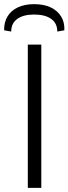

<svg xmlns="http://www.w3.org/2000/svg" viewBox="-41 -905 330 925"><path d="M158 -690V0H93V-690ZM13 -753 -21 -759Q-22 -797 -5 -825.5Q12 -854 45 -869.5Q78 -885 123 -885Q170 -885 203 -869.5Q236 -854 253.5 -825.5Q271 -797 269 -759L235 -753Q235 -793 205.5 -814Q176 -835 123 -835Q72 -835 42.5 -814Q13 -793 13 -753Z"/></svg>

Font: Exo 2 Light
Style: Regular
Weight: 300
Designer: Natanael Gama
Foundry: Natanael Gama
Version: Version 2.010